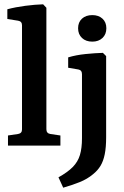

<svg xmlns="http://www.w3.org/2000/svg" viewBox="-20 -675 576 890"><path d="M195 -76Q195 -57 213 -54L260 -47V0H17V-47L64 -54Q82 -57 82 -75V-558Q82 -576 64 -579L14 -587V-632Q51 -642 97 -648Q143 -654 180 -655L195 -639ZM472 -415V-39Q472 8 465.5 40Q459 72 446 93.5Q433 115 412 132Q385 155 348.5 169.5Q312 184 273 195L251 147Q294 123 317.5 99Q341 75 350.5 43.5Q360 12 360 -34V-331Q360 -350 343 -353L296 -361V-409Q332 -420 376.5 -424.5Q421 -429 457 -430ZM473 -544Q473 -516 455 -499Q437 -482 408 -482Q378 -482 360 -499Q342 -516 342 -544Q342 -572 360 -588.5Q378 -605 408 -605Q437 -605 455 -588.5Q473 -572 473 -544Z"/></svg>

Font: Rasa SemiBold
Style: Regular
Weight: 600
Designer: Anna Giedrys (Yrsa+Rasa design), David Brezina (Yrsa art-direction, Rasa art-direction, design)
Foundry: Rosetta Type Foundry
Version: Version 2.004